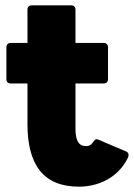

<svg xmlns="http://www.w3.org/2000/svg" viewBox="-20 -690 502 720"><path d="M276 10C346 10 421 -21 459 -97C465 -109 462 -118 453 -122L352 -165C342 -170 337 -168 332 -161C323 -147 315 -142 303 -142C275 -142 263 -163 263 -208V-377H369C379 -377 385 -383 385 -393V-513C385 -522 379 -529 369 -529H263V-654C263 -664 257 -670 247 -670H99C89 -670 83 -664 83 -654V-529H20C10 -529 4 -522 4 -513V-393C4 -383 10 -377 20 -377H83V-225C83 -73 142 10 276 10Z"/></svg>

Font: LINE Seed Sans TH ExtraBold
Style: Regular
Weight: 800
Designer: Dalton Maag Ltd | Thai characters by Cadson Demak Co.,Ltd.
Foundry: Dalton Maag Ltd
Version: Version 1.003